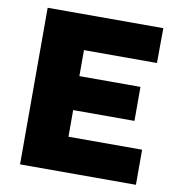

<svg xmlns="http://www.w3.org/2000/svg" viewBox="-81 -798 820 873"><g transform="rotate(10 329.0 -361.5)"><path d="M69 0H604V-162H264V-285H547V-442H265V-562H602L603 -723H69Z"/></g></svg>

Font: United Sans Black
Style: Regular
Weight: 900
Designer: Pablo Impallari, Rodrigo Fuenzalida (Modified by Dan O. Williams)
Version: Version 1.000;PS 001.000;hotconv 1.0.88;makeotf.lib2.5.64775